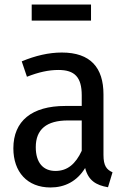

<svg xmlns="http://www.w3.org/2000/svg" viewBox="-20 -814 565 848"><path d="M382 -723V-794H120V-723ZM437 -130V-397C437 -515 380 -582 253 -582C195 -582 136 -568 76 -543L99 -475C150 -495 194 -505 238 -505C310 -505 341 -473 341 -393V-346H268C121 -346 39 -280 39 -159C39 -55 100 14 203 14C266 14 320 -13 356 -72C370 -17 404 4 457 13L477 -53C451 -65 437 -81 437 -130ZM225 -59C171 -59 138 -95 138 -164C138 -243 186 -282 280 -282H341V-148C314 -90 278 -59 225 -59Z"/></svg>

Font: Glow Sans SC Condensed Medium
Style: Regular
Weight: 600
Width: 3
Designer: Ryoko NISHIZUKA (kana, bopomofo & ideographs); Paul D. Hunt (Latin, Greek & Cyrillic); Sandoll Communications, Soo-young
Version: Version 0.93